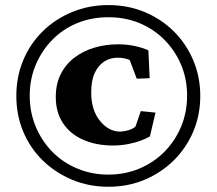

<svg xmlns="http://www.w3.org/2000/svg" viewBox="-20 -711 836 741"><path d="M398.4 9.8Q323.2 9.8 258.8 -17.1Q194.3 -43.9 145.5 -91.3Q96.7 -138.7 69.8 -202.6Q43 -266.6 43 -340.8Q43 -415 69.8 -479Q96.7 -543 145 -590.3Q193.4 -637.7 258.3 -664.6Q323.2 -691.4 398.4 -691.4Q473.6 -691.4 538.1 -664.6Q602.5 -637.7 650.4 -590.3Q698.2 -543 725.6 -479Q752.9 -415 752.9 -340.8Q752.9 -266.6 725.6 -202.6Q698.2 -138.7 649.9 -91.3Q601.6 -43.9 537.6 -17.1Q473.6 9.8 398.4 9.8ZM417 -149.4Q350.6 -149.4 300.3 -171.9Q250 -194.3 222.7 -236.3Q195.3 -278.3 195.3 -335.9Q195.3 -387.7 214.8 -425.8Q234.4 -463.9 268.1 -489.3Q301.8 -514.6 345.2 -527.3Q388.7 -540 435.5 -540Q469.7 -540 501 -533.2Q532.2 -526.4 552.7 -516.6L557.6 -409.2L507.8 -407.2L480.5 -479.5Q468.8 -484.4 457.5 -486.3Q446.3 -488.3 433.6 -488.3Q405.3 -488.3 382.3 -473.6Q359.4 -459 345.7 -429.7Q332 -400.4 332 -354.5Q332 -286.1 365.7 -244.6Q399.4 -203.1 444.3 -203.1Q456.1 -203.1 474.1 -208Q492.2 -212.9 502.9 -222.7L523.4 -282.2L580.1 -276.4L558.6 -184.6Q545.9 -176.8 523.9 -168.5Q502 -160.2 473.6 -154.8Q445.3 -149.4 417 -149.4ZM398.4 -37.1Q461.9 -37.1 517.1 -60.1Q572.3 -83 613.8 -124.5Q655.3 -166 678.7 -221.7Q702.1 -277.3 702.1 -341.8Q702.1 -406.2 678.7 -461.4Q655.3 -516.6 613.8 -558.1Q572.3 -599.6 517.6 -622.1Q462.9 -644.5 398.4 -644.5Q334 -644.5 278.8 -622.1Q223.6 -599.6 182.6 -558.1Q141.6 -516.6 118.2 -461.4Q94.7 -406.2 94.7 -341.8Q94.7 -277.3 118.2 -221.7Q141.6 -166 182.6 -124.5Q223.6 -83 279.3 -60.1Q335 -37.1 398.4 -37.1Z"/></svg>

Font: Crimson Pro
Style: Bold
Weight: 700
Designer: Jacques Le Bailly
Foundry: Baron von Fonthausen
Version: Version 1.003